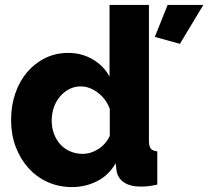

<svg xmlns="http://www.w3.org/2000/svg" viewBox="-20 -750 846 780"><path d="M711 -572 609 -600 661 -730H806ZM273 10Q219 10 173.5 -10.5Q128 -31 95 -68Q62 -105 43.5 -154.5Q25 -204 25 -263Q25 -320 42 -370Q59 -420 90 -456.5Q121 -493 163.5 -514Q206 -535 257 -535Q312 -535 356.5 -509Q401 -483 425 -439V-730H585V-180Q585 -156 592.5 -146.5Q600 -137 619 -135V0Q597 5 581 6.5Q565 8 551 8Q509 8 483 -9.5Q457 -27 453 -60L450 -87Q422 -38 374.5 -14Q327 10 273 10ZM316 -125Q349 -125 379.5 -144.5Q410 -164 426 -198V-308Q411 -348 377.5 -373.5Q344 -399 308 -399Q282 -399 260.5 -387.5Q239 -376 223 -357Q207 -338 198.5 -313Q190 -288 190 -260Q190 -231 199.5 -206Q209 -181 225.5 -163Q242 -145 265.5 -135Q289 -125 316 -125Z"/></svg>

Font: Oxford Sans
Style: Regular
Weight: 800
Designer: Matt McInerney, Pablo Impallari, Rodrigo Fuenzalida
Foundry: Matt McInerney, Pablo Impallari, Rodrigo Fuenzalida
Version: Version 3.000g; ttfautohint (v1.5) -l 8 -r 28 -G 28 -x 14 -D